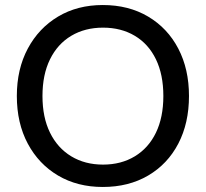

<svg xmlns="http://www.w3.org/2000/svg" viewBox="-20 -732 819 764"><path d="M389 12Q288 12 211 -33.5Q134 -79 90.5 -160.5Q47 -242 47 -350Q47 -457 90.5 -538.5Q134 -620 211 -666Q288 -712 389 -712Q492 -712 569.5 -666Q647 -620 689.5 -538.5Q732 -457 732 -350Q732 -242 689.5 -160.5Q647 -79 569.5 -33.5Q492 12 389 12ZM390 -77Q462 -77 516.5 -110Q571 -143 600.5 -204Q630 -265 630 -350Q630 -435 600.5 -496Q571 -557 516.5 -589.5Q462 -622 390 -622Q318 -622 263.5 -589.5Q209 -557 179 -496Q149 -435 149 -350Q149 -265 179 -204Q209 -143 263.5 -110Q318 -77 390 -77Z"/></svg>

Font: DM Sans 16pt Medium
Style: Regular
Weight: 500
Version: Version 4.004;gftools[0.9.30]